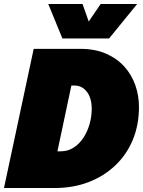

<svg xmlns="http://www.w3.org/2000/svg" viewBox="-48 -943 718 963"><path d="M-28 0 121 -698H355Q429 -698 484.5 -673.5Q540 -649 576.5 -608Q613 -567 631 -515Q649 -463 649 -407Q649 -316 618 -241.5Q587 -167 530 -113Q473 -59 396 -29.5Q319 0 226 0ZM240 -184H256Q293 -184 322 -203Q351 -222 371 -253Q391 -284 401.5 -321.5Q412 -359 412 -396Q412 -452 387.5 -483Q363 -514 326 -514H310ZM194 -923H366L397 -835L457 -923H640L499 -750H265Z"/></svg>

Font: Azeret Mono Thin Black
Style: Italic
Weight: 900
Italic angle: -12°
Version: Version 1.002